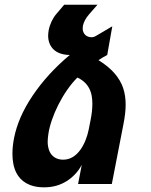

<svg xmlns="http://www.w3.org/2000/svg" viewBox="-20 -780 642 814"><path d="M167 14.2C204.6 14.2 235.4 4.9 262.7 -12.2C287.6 -27.8 311 -51.3 326.7 -81.1L311 0H454.1L503.4 -253.9C509.3 -283.7 512.7 -311 512.7 -335.9C512.7 -359.4 509.8 -384.3 502 -407.2C487.3 -449.7 455.1 -489.7 397.5 -524.9C409.7 -533.2 422.4 -540.5 434.6 -546.9L456.1 -668.5L390.6 -629.9C382.3 -625 377 -622.1 367.7 -622.1C346.2 -622.1 330.6 -637.2 330.6 -659.2C330.6 -663.1 331.1 -667 331.5 -670.9C335.4 -687 342.8 -702.1 356.9 -718.3L393.1 -759.8H252L219.2 -721.2C203.6 -703.1 191.4 -677.7 186.5 -652.3C185.1 -644.5 184.1 -636.2 184.1 -627.9C184.1 -610.8 188.5 -594.2 198.2 -580.6C211.9 -561 236.8 -547.4 275.9 -546.9C211.9 -493.7 159.2 -435.1 118.7 -375C75.2 -310.5 51.3 -252 40 -196.8C35.2 -172.9 32.7 -149.9 32.7 -128.4C32.7 -98.1 37.6 -70.8 48.8 -48.3C66.9 -12.2 103.5 14.2 167 14.2ZM247.6 -103C220.2 -103 200.7 -116.2 190.9 -136.2C185.1 -148.4 182.1 -164.1 182.1 -178.7C182.1 -189 183.6 -202.1 185.1 -212.4C195.8 -284.7 246.1 -389.6 308.1 -451.2C343.3 -435.1 362.3 -408.2 368.7 -374.5C370.6 -363.8 371.6 -352.1 371.6 -339.8C371.6 -318.4 368.7 -294.4 364.3 -272.5L356 -230.5C350.1 -201.2 338.4 -169.4 320.8 -145C302.7 -120.1 278.8 -103 247.6 -103Z"/></svg>

Font: Hack
Style: Bold Oblique
Weight: 700
Italic angle: -12°
Monospace: yes
Designer: Christopher Simpkins
Foundry: Christopher Simpkins
Version: Version 2.010